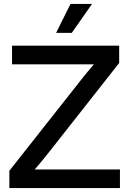

<svg xmlns="http://www.w3.org/2000/svg" viewBox="-20 -961 660 981"><path d="M388.7 -545.9 27.8 -88.4V0H592.8V-95.2H157.7C184.6 -126.5 210.4 -158.2 235.4 -189.9L588.9 -639.2V-727.5H41.5V-632.3H459.5C435.1 -603.5 411.1 -574.7 388.7 -545.9ZM340.3 -940.9 266.6 -793H346.7L450.2 -940.9Z"/></svg>

Font: Inteeer Medium
Style: Regular
Weight: 500
Designer: Rasmus Andersson
Foundry: rsms
Version: Version 4.001;Glyphs 3.4 (3402)